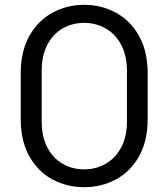

<svg xmlns="http://www.w3.org/2000/svg" viewBox="-20 -773 699 797"><path d="M66 -279V-468Q66 -561 102.5 -625Q139 -689 199 -721Q259 -753 329 -753H330Q400 -753 460 -721Q520 -689 556.5 -625Q593 -561 593 -468V-279Q593 -187 556.5 -123Q520 -59 460 -27.5Q400 4 330 4H329Q259 4 199 -27.5Q139 -59 102.5 -123Q66 -187 66 -279ZM507 -270V-478Q507 -542 483 -587Q459 -632 418.5 -655Q378 -678 330 -678H329Q280 -678 240 -655Q200 -632 176.5 -587Q153 -542 153 -478V-270Q153 -206 176.5 -161Q200 -116 240 -93Q280 -70 329 -70H330Q378 -70 418.5 -93Q459 -116 483 -161Q507 -206 507 -270Z"/></svg>

Font: Kakao Big Sans
Style: Regular
Weight: 400
Designer: Park Young-rak; Lee Sang-min; Kim Jung-jin; Min Bon; Park Min-gyu;
Foundry: Kakao Corporation
Version: Version 2.003